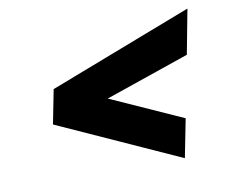

<svg xmlns="http://www.w3.org/2000/svg" viewBox="-61 -672 772 647"><g transform="rotate(-10 325.0 -348.5)"><path d="M618 -596 589 -443 301 -344 548 -233 522 -101 104 -290 127 -407Z"/></g></svg>

Font: REM
Style: Bold Italic
Weight: 700
Italic angle: -11°
Designer: Octavio Pardo
Foundry: Ashler Design
Version: Version 1.005;gftools[0.9.28]